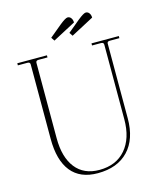

<svg xmlns="http://www.w3.org/2000/svg" viewBox="-118 -873 810 970"><g transform="rotate(-15 287.0 -388.0)"><path d="M329 -692 317 -710 381 -763Q412 -788 423 -788Q434 -788 441 -778.5Q448 -769 448 -755ZM234 -692 222 -710 286 -763Q317 -788 328 -788Q339 -788 346 -778.5Q353 -769 353 -755ZM273 12Q181 12 134 -46.5Q87 -105 87 -217V-607Q87 -619 73 -619H23V-630H178V-619H131Q117 -619 117 -607V-213Q117 -113 160.5 -57.5Q204 -2 285 -2Q373 -2 422.5 -59.5Q472 -117 472 -217V-607Q472 -619 458 -619H411V-630H554V-619H504Q490 -619 490 -608V-217Q490 -108 433 -48Q376 12 273 12Z"/></g></svg>

Font: Arapey Thin-Display
Style: Regular
Weight: 100
Designer: Eduardo Rodriguez Tunni
Foundry: Eduardo Rodriguez Tunni
Version: Version 4.000